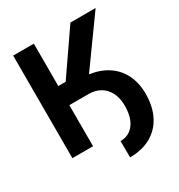

<svg xmlns="http://www.w3.org/2000/svg" viewBox="-201 -843 1071 1146"><g transform="rotate(-30 334.0 -269.5)"><path d="M202.1 0H59.6V-707H202.1V-415H252.9L454.1 -707H627.9L395.5 -383.8Q468.8 -373.5 521.5 -338.6Q574.2 -303.7 602.3 -247.1Q630.4 -190.4 630.9 -116.2Q630.9 -28.3 598.4 35.6Q565.9 99.6 504.9 133.8Q443.8 168 360.4 168L359.4 55.7Q398.4 55.7 427.5 35.2Q456.5 14.6 471.9 -23.7Q487.3 -62 487.3 -114.3Q487.3 -166 468.8 -204.1Q450.2 -242.2 415.8 -262.7Q381.3 -283.2 335 -283.2H202.1Z"/></g></svg>

Font: Pretendard
Style: Bold
Weight: 700
Designer: Base glyphs from Inter by Rasmus Andersson; Hangeul glyphs from Noto Sans CJK(Source Han Sans) by Jang Soo-young and Kan
Foundry: Kil Hyung-jin
Version: Version 1.309